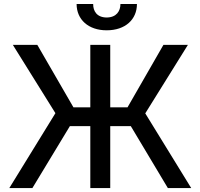

<svg xmlns="http://www.w3.org/2000/svg" viewBox="-20 -955 1018 975"><path d="M438.6 -727.3V0H539.8V-727.3ZM144.5 0 334.9 -314.6H644.2L832.4 0H951L717.7 -379.3L934.3 -727.3H810L627.5 -409.8H353L169.4 -727.3H45.1L261.4 -380.3L27.3 0ZM591.6 -934.7C591.6 -898.8 571.4 -866.5 521.7 -866.1C471.6 -866.5 452.8 -898.8 453.1 -934.7H369C369 -856.2 428.3 -801.1 521.7 -801.1C616.5 -801.1 675.4 -856.2 675.4 -934.7Z"/></svg>

Font: Inter 465
Style: Regular
Weight: 400
Designer: Rasmus Andersson
Foundry: rsms
Version: Version 3.019;Glyphs 3.1.2 (3151)